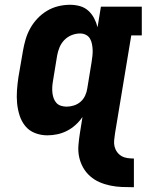

<svg xmlns="http://www.w3.org/2000/svg" viewBox="-20 -558 640 803"><path d="M540 225H539Q514 225 489.5 224Q465 223 441 218Q417 213 395.5 203.5Q374 194 356.5 178.5Q339 163 327.5 142.5Q316 122 311 98.5Q306 75 308 50Q310 25 314 0L325 -69Q313 -51 296.5 -36Q280 -21 260.5 -11Q241 -1 220 3.5Q199 8 178 8Q151 8 126.5 -1.5Q102 -11 86 -30.5Q70 -50 62 -75Q54 -100 51.5 -126.5Q49 -153 51 -180.5Q53 -208 57 -235L76 -345Q80 -369 87 -393Q94 -417 106.5 -439.5Q119 -462 137 -481Q155 -500 177 -513Q199 -526 223.5 -532Q248 -538 273 -538Q294 -538 314 -532.5Q334 -527 349 -513.5Q364 -500 373.5 -482Q383 -464 388 -444L402 -530H573V-410H529L461 0Q459 14 457.5 28Q456 42 459 54.5Q462 67 469.5 77.5Q477 88 488 94.5Q499 101 512.5 103Q526 105 540 105ZM259 -112Q274 -112 289.5 -117Q305 -122 317 -132.5Q329 -143 336 -158Q343 -173 345 -188L363 -298Q365 -311 366.5 -324Q368 -337 367.5 -349.5Q367 -362 364.5 -374.5Q362 -387 356 -397Q350 -407 339 -412.5Q328 -418 315 -418Q297 -418 279.5 -411Q262 -404 249 -390.5Q236 -377 229 -360Q222 -343 219 -326L201 -216Q199 -204 198.5 -191.5Q198 -179 199.5 -167.5Q201 -156 205 -145.5Q209 -135 216.5 -127Q224 -119 235.5 -115.5Q247 -112 259 -112Z"/></svg>

Font: Iosevka Curly Slab HvEx
Style: Italic
Weight: 900
Width: 7
Italic angle: -9°
Monospace: yes
Designer: Belleve Invis
Foundry: Belleve Invis
Version: Version 11.1.0; ttfautohint (v1.8.3)